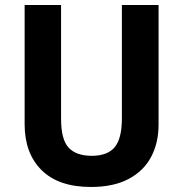

<svg xmlns="http://www.w3.org/2000/svg" viewBox="-20 -734 728 764"><path d="M611 -239Q611 -165 581 -109Q551 -53 491 -21.5Q431 10 342 10Q213 10 145.5 -57Q78 -124 78 -240V-714H223V-262Q223 -178 253.5 -146Q284 -114 345 -114Q408 -114 436.5 -148.5Q465 -183 465 -263V-714H611Z"/></svg>

Font: Noto Sans Gurmukhi UI SemiCondensed
Style: Bold
Weight: 700
Width: 4
Designer: Jelle Bosma - Monotype Design Team
Foundry: Monotype Imaging Inc.
Version: Version 2.004; ttfautohint (v1.8.4.7-5d5b)